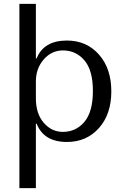

<svg xmlns="http://www.w3.org/2000/svg" viewBox="-20 -720 644 990"><path d="M80 250V-700H165V-419H169Q206 -511 325 -511Q426 -511 490 -439Q554 -367 554 -249Q554 -131 490 -59.5Q426 12 325 12Q206 12 169 -82H165V250ZM165 -300V-213Q165 -134 205.5 -87Q246 -40 304 -40Q372 -40 415.5 -92Q459 -144 459 -251Q459 -357 415.5 -408.5Q372 -460 304 -460Q246 -460 205.5 -413.5Q165 -367 165 -300Z"/></svg>

Font: Tenor Sans
Style: Regular
Weight: 400
Designer: Denis Masharov
Foundry: Denis Masharov
Version: Version 1.1